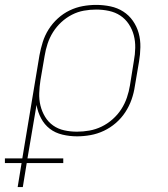

<svg xmlns="http://www.w3.org/2000/svg" viewBox="-65 -548 685 783"><path d="M7 215 23 117H-45V98H26L96 -323Q101 -350 109.5 -377Q118 -404 133.5 -428.5Q149 -453 171 -473Q193 -493 219 -505.5Q245 -518 272.5 -523Q300 -528 327 -528Q357 -528 385.5 -522Q414 -516 437.5 -501Q461 -486 477 -463Q493 -440 500.5 -413Q508 -386 507.5 -356Q507 -326 502 -297L485 -197Q481 -169 471.5 -142Q462 -115 446 -90.5Q430 -66 407.5 -46.5Q385 -27 358.5 -14.5Q332 -2 304 3Q276 8 249 8Q219 8 189.5 1Q160 -6 138 -23Q116 -40 102.5 -65.5Q89 -91 84 -120L47 98H193V117H44L28 215ZM249 -11Q274 -11 299.5 -15.5Q325 -20 349 -31.5Q373 -43 394 -61.5Q415 -80 429.5 -102.5Q444 -125 452.5 -150Q461 -175 465 -200L481 -300Q486 -326 486.5 -353Q487 -380 480.5 -404.5Q474 -429 460 -450Q446 -471 425.5 -484.5Q405 -498 379.5 -503.5Q354 -509 327 -509Q302 -509 277 -504.5Q252 -500 228.5 -488Q205 -476 185 -457.5Q165 -439 151 -416.5Q137 -394 129 -369.5Q121 -345 117 -320L100 -221Q96 -195 95 -168.5Q94 -142 100 -117.5Q106 -93 119 -71.5Q132 -50 152 -36Q172 -22 197 -16.5Q222 -11 249 -11Z"/></svg>

Font: Iosevka SS04 Th Ex Obl
Style: Regular
Weight: 100
Width: 7
Italic angle: -9°
Monospace: yes
Designer: Belleve Invis
Foundry: Belleve Invis
Version: Version 19.0.0; ttfautohint (v1.8.4)